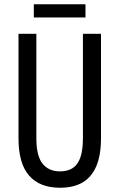

<svg xmlns="http://www.w3.org/2000/svg" viewBox="-20 -873 562 903"><path d="M455 -224Q455 -143 433 -91.5Q411 -40 368.5 -15Q326 10 262 10Q167 10 117 -47Q67 -104 67 -223V-714H151V-222Q151 -140 180 -103.5Q209 -67 262 -67Q298 -67 322 -82.5Q346 -98 358 -132.5Q370 -167 370 -223V-714H455ZM382 -853V-791H139V-853Z"/></svg>

Font: Noto Sans Devanagari ExtraCondensed
Style: Regular
Weight: 400
Width: 2
Designer: Jelle Bosma - Monotype Design Team
Foundry: Monotype Imaging Inc.
Version: Version 2.006